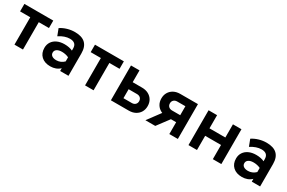

<svg xmlns="http://www.w3.org/2000/svg" viewBox="96 -1475 3649 2439"><g transform="rotate(30 1921.0 -255.5)"><path d="M173.4 0V-401.4H24V-511H447.6V-401.4H298.2V0Z M703.7 12Q619.8 12 571.2 -33.2Q522.7 -78.5 522.7 -155.8Q522.7 -206.1 547.9 -243.8Q573 -281.5 618.2 -302.2Q663.5 -323 723.9 -323Q757.5 -323 788.8 -316.9Q820 -310.7 843.3 -299V-330.8Q843.3 -374.1 819.1 -395.9Q795 -417.6 747.9 -417.6Q710.5 -417.6 671 -404.1Q631.4 -390.6 591.1 -364.2L553.5 -462.4Q597.4 -491.5 651.5 -507.2Q705.5 -523 760.7 -523Q863.4 -523 914.5 -474.4Q965.5 -425.7 965.5 -328.8V0H843.3V-41Q817.5 -15.2 781.6 -1.6Q745.8 12 703.7 12ZM732.3 -93.4Q763.3 -93.4 792 -105.7Q820.8 -117.9 843.3 -140.6V-201Q822 -211.6 795.8 -217.3Q769.6 -223 743.7 -223Q697 -223 670.4 -205.2Q643.7 -187.5 643.7 -156Q643.7 -126.7 667 -110.1Q690.3 -93.4 732.3 -93.4Z M1208.9 0V-401.4H1059.5V-511H1483.1V-401.4H1333.7V0Z M1587.7 0V-511H1712.5V-337.6H1850.1Q1903.5 -337.6 1944 -316.4Q1984.5 -295.1 2007.1 -257Q2029.7 -218.8 2029.7 -168.4Q2029.7 -118.5 2007 -80.5Q1984.2 -42.6 1943.8 -21.3Q1903.4 0 1850.1 0ZM1712.5 -103H1834.9Q1866.8 -103 1885.7 -121.3Q1904.5 -139.7 1904.5 -168.8Q1904.5 -198.5 1885.7 -216.6Q1866.8 -234.6 1834.9 -234.6H1712.5Z M2445 0V-173.4H2310.4Q2257 -173.4 2216.5 -194.8Q2176 -216.1 2153.4 -254.1Q2130.8 -292.2 2130.8 -342.6Q2130.8 -392.5 2153.6 -430.4Q2176.3 -468.4 2216.7 -489.7Q2257.1 -511 2310.4 -511H2569.8V0ZM2094 0 2264.6 -230.2H2411L2238.6 0ZM2325.6 -276.4H2445V-408H2325.6Q2294.2 -408 2275.1 -389.8Q2256 -371.6 2256 -342.2Q2256 -312.5 2275.1 -294.4Q2294.2 -276.4 2325.6 -276.4Z M2725.7 0V-511H2850.5V-317.8H3083.1V-511H3207.9V0H3083.1V-208.2H2850.5V0Z M3514.7 12Q3430.8 12 3382.2 -33.2Q3333.7 -78.5 3333.7 -155.8Q3333.7 -206.1 3358.8 -243.8Q3384 -281.5 3429.2 -302.2Q3474.5 -323 3534.9 -323Q3568.5 -323 3599.8 -316.9Q3631 -310.7 3654.3 -299V-330.8Q3654.3 -374.1 3630.2 -395.9Q3606 -417.6 3558.9 -417.6Q3521.5 -417.6 3481.9 -404.1Q3442.4 -390.6 3402.1 -364.2L3364.5 -462.4Q3408.4 -491.5 3462.4 -507.2Q3516.5 -523 3571.7 -523Q3674.4 -523 3725.4 -474.4Q3776.5 -425.7 3776.5 -328.8V0H3654.3V-41Q3628.5 -15.2 3592.7 -1.6Q3556.8 12 3514.7 12ZM3543.3 -93.4Q3574.3 -93.4 3603.1 -105.7Q3631.8 -117.9 3654.3 -140.6V-201Q3633 -211.6 3606.8 -217.3Q3580.6 -223 3554.7 -223Q3508 -223 3481.3 -205.2Q3454.7 -187.5 3454.7 -156Q3454.7 -126.7 3478 -110.1Q3501.3 -93.4 3543.3 -93.4Z"/></g></svg>

Font: Overpass
Style: Regular
Weight: 400
Designer: Delve Withrington, Dave Bailey, Thomas Jockin
Foundry: Delve Fonts LLC
Version: Version 4.000